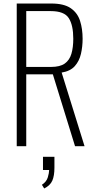

<svg xmlns="http://www.w3.org/2000/svg" viewBox="-20 -830 548 1090"><path d="M75 0V-810H271Q343 -810 381.5 -783.5Q420 -757 434.5 -711.5Q449 -666 449 -610Q449 -565 439.5 -524Q430 -483 404.5 -454.5Q379 -426 330 -418L460 0H406L280 -408H129V0ZM129 -450H269Q321 -450 348 -469.5Q375 -489 385.5 -525Q396 -561 396 -610Q396 -687 370.5 -727Q345 -767 268 -767H129ZM231 240 218 219Q244 202 251.5 176.5Q259 151 259 135H224V60H289V122Q289 168 277 195.5Q265 223 231 240Z"/></svg>

Font: Oswald ExtraLight
Style: Regular
Weight: 250
Designer: Vernon Adams
Foundry: Vernon Adams
Version: Version 4.100; ttfautohint (v1.8.1.43-b0c9)